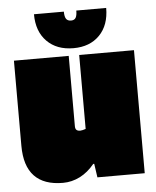

<svg xmlns="http://www.w3.org/2000/svg" viewBox="-50 -715 623 768"><g transform="rotate(-5 261.0 -331.0)"><path d="M172 10Q96 10 57.5 -30.5Q19 -71 19 -152V-494H239V-212Q239 -201 244 -196.5Q249 -192 259 -192Q263 -192 269 -193.5Q275 -195 281 -197V-494H501V0H311L303 -55H299Q273 -23 240.5 -6.5Q208 10 172 10ZM285 -672H405Q405 -603 366 -563Q327 -523 261 -523Q194 -523 154.5 -563Q115 -603 115 -672H235Q235 -652 241 -643Q247 -634 261 -634Q274 -634 279.5 -643Q285 -652 285 -672Z"/></g></svg>

Font: Blinker Black
Style: Regular
Weight: 900
Designer: Juergen Huber
Foundry: supertype
Version: Version 1.017;hotconv 1.0.117;makeotfexe 2.5.65602